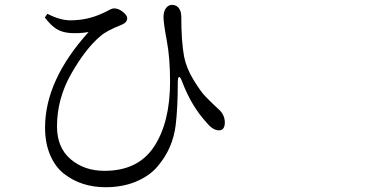

<svg xmlns="http://www.w3.org/2000/svg" viewBox="-20 -743 1540 801"><path d="M269.5 -605.5Q238.3 -608.4 215.8 -622.1Q193.4 -635.7 167 -669.9L177.7 -685.5Q230.5 -658.2 273.4 -658.2Q343.8 -658.2 405.3 -686.5Q415 -690.4 424.3 -695.3Q433.6 -700.2 438 -702.6Q442.4 -705.1 447.3 -706.5Q452.1 -708 456.1 -708Q474.6 -708 492.7 -693.4Q510.7 -678.7 510.7 -667Q510.7 -649.4 487.3 -639.6Q422.9 -614.3 398.4 -591.8Q336.9 -540 277.3 -435.5Q217.8 -331.1 217.8 -215.8Q217.8 -127 274.9 -78.6Q332 -30.3 416 -30.3Q556.6 -30.3 623 -131.8Q689.5 -233.4 689.5 -402.3Q689.5 -502 675.8 -573.2Q662.1 -647.5 662.1 -670.9Q662.1 -695.3 672.4 -709Q682.6 -722.7 697.3 -722.7Q715.8 -722.7 726.1 -709Q736.3 -695.3 736.3 -673.8Q736.3 -570.3 748 -506.8Q757.8 -458 787.1 -410.2Q816.4 -362.3 835 -342.8Q853.5 -323.2 887.7 -291Q917 -267.6 918 -233.4Q918 -199.2 893.6 -199.2Q868.2 -199.2 842.8 -230.5Q779.3 -298.8 740.2 -401.4Q732.4 -422.9 727.1 -421.9Q721.7 -420.9 721.7 -398.4Q721.7 -293.9 712.9 -220.7Q707 -172.9 688.5 -129.9Q669.9 -86.9 636.7 -47.9Q603.5 -8.8 547.4 14.6Q491.2 38.1 419.9 38.1Q371.1 38.1 327.6 24.4Q284.2 10.7 247.6 -17.6Q210.9 -45.9 189.5 -95.7Q168 -145.5 168 -210.9Q168 -408.2 349.6 -609.4Q310.5 -602.5 269.5 -605.5Z"/></svg>

Font: Bpmf Zihi Serif Regular
Style: Regular
Weight: 400
Foundry: But Ko
Version: Version 1.320